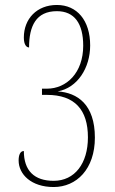

<svg xmlns="http://www.w3.org/2000/svg" viewBox="-20 -744 465 773"><path d="M196 9C288 9 362 -63 362 -190C362 -323 292 -371 212 -376C292 -390 343 -471 343 -561C343 -662 290 -724 209 -724C128 -724 76 -668 76 -593C76 -563 87 -553 97 -553C97 -639 125 -699 209 -699C280 -699 315 -649 315 -560C315 -451 248 -387 169 -387H149V-362H169C281 -362 334 -302 334 -191C334 -86 281 -16 196 -16C118 -16 76 -57 76 -136C61 -136 55 -119 55 -98C55 -42 106 9 196 9Z"/></svg>

Font: Noto Serif Bengali ExtraCondensed Thin
Style: Regular
Weight: 100
Width: 2
Designer: Juan Bruce, Universal Thirst, Indian Type Foundry and the Monotype Design Team.
Foundry: Monotype Imaging Inc.
Version: Version 2.003